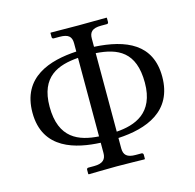

<svg xmlns="http://www.w3.org/2000/svg" viewBox="-97 -746 862 848"><g transform="rotate(-15 334.0 -322.0)"><path d="M294 -148C204 -154 117 -185 117 -331C117 -469 202 -500 294 -507ZM375 -148V-507C474 -500 551 -467 551 -325C551 -185 459 -154 375 -148ZM375 -72V-119C505 -126 632 -172 632 -331C632 -480 520 -528 375 -536V-574C375 -602 388 -618 429 -618H456C460 -618 463 -621 463 -626V-645L461 -646C461 -646 368 -645 333 -645C293 -645 207 -646 207 -646L205 -645V-626C205 -621 208 -618 213 -618H239C279 -618 294 -605 294 -574V-536C171 -529 37 -488 37 -325C37 -155 186 -124 294 -119V-72C294 -44 280 -27 239 -27H213C208 -27 205 -24 205 -19V0L207 2C207 2 300 0 336 0C375 0 462 2 462 2L464 0V-19C464 -24 460 -27 456 -27H429C390 -27 375 -41 375 -72Z"/></g></svg>

Font: Linux Libertine O C
Style: Regular
Weight: 400
Designer: Philipp H. Poll
Foundry: Philipp H. Poll
Version: Version 4.0.3